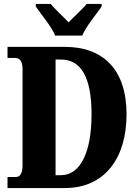

<svg xmlns="http://www.w3.org/2000/svg" viewBox="-20 -951 704 971"><path d="M259 -771H396C414 -816 468 -880 494 -918V-931H418C400 -907 352 -865 327 -838C302 -865 255 -907 237 -931H161V-918C187 -880 241 -816 259 -771ZM18 0H308C512 0 620 -154 620 -373C620 -600 501 -714 308 -714H18V-658H55C79 -658 94 -643 94 -601V-114C94 -77 82 -56 62 -56H18ZM288 -65H261V-650H288C388 -650 443 -563 443 -373C443 -184 388 -65 288 -65Z"/></svg>

Font: Noto Serif Hebrew ExtraCondensed Black
Style: Regular
Weight: 900
Width: 2
Designer: Monotype Design Team
Foundry: Monotype Imaging Inc.
Version: Version 2.004